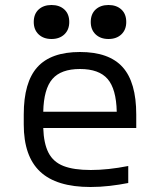

<svg xmlns="http://www.w3.org/2000/svg" viewBox="-20 -738 640 768"><path d="M342 10Q206 10 140.5 -51.5Q75 -113 75 -240V-280Q75 -409 129.5 -469.5Q184 -530 300 -530Q416 -530 470.5 -469.5Q525 -409 525 -280V-226H153Q155 -164 174 -127Q193 -90 234 -74Q275 -58 343 -58Q412 -58 493 -74V-6Q458 1 419 5.5Q380 10 342 10ZM153 -291H447Q445 -382 410.5 -422Q376 -462 300 -462Q224 -462 189.5 -422Q155 -382 153 -291ZM186 -582Q154 -582 134.5 -600.5Q115 -619 115 -650Q115 -682 134.5 -700Q154 -718 186 -718Q218 -718 237.5 -700Q257 -682 257 -650Q257 -619 237.5 -600.5Q218 -582 186 -582ZM414 -582Q382 -582 362.5 -600.5Q343 -619 343 -650Q343 -682 362.5 -700Q382 -718 414 -718Q446 -718 465.5 -700Q485 -682 485 -650Q485 -619 465.5 -600.5Q446 -582 414 -582Z"/></svg>

Font: M PLUS Code Latin 60
Style: Regular
Weight: 400
Width: 7
Monospace: yes
Designer: Coji Morishita
Foundry: UNDERFOREST DESIGN
Version: Version 1.005; ttfautohint (v1.8.3)